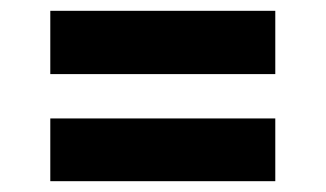

<svg xmlns="http://www.w3.org/2000/svg" viewBox="-20 -458 603 355"><path d="M73 -321V-438H489V-321ZM73 -123V-239H489V-123Z"/></svg>

Font: Piazzolla SC ExtraBold
Style: Regular
Weight: 800
Designer: Juan Pablo del Peral
Foundry: Huerta Tipografica
Version: Version 1.330